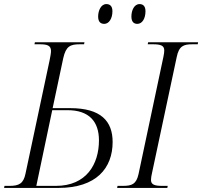

<svg xmlns="http://www.w3.org/2000/svg" viewBox="-41 -921 991 941"><path d="M632 -804C656 -804 672 -830 672 -866C672 -891 660 -901 643 -901C616 -901 603 -869 603 -840C603 -814 615 -804 632 -804ZM470 -804C493 -804 510 -830 510 -866C510 -891 498 -901 480 -901C454 -901 440 -869 440 -840C440 -814 452 -804 470 -804ZM-21 0H246C431 0 511 -97 511 -225C511 -327 454 -391 303 -391H217L269 -636C282 -694 303 -704 350 -704H371L373 -714H130L128 -704H153C189 -704 209 -699 209 -671C209 -660 205 -640 202 -625L84 -70C74 -21 52 -10 5 -10H-19ZM533 0H779L781 -10H755C719 -10 699 -15 699 -39C699 -47 701 -61 704 -73L825 -641C836 -696 859 -704 902 -704H928L930 -714H685L683 -704H709C746 -704 764 -698 764 -674C764 -667 763 -656 760 -643L638 -68C627 -18 605 -10 561 -10H535ZM233 -10H137L215 -381H290C396 -381 444 -325 444 -233C444 -117 383 -10 233 -10Z"/></svg>

Font: Noto Serif Display SemiCondensed Light
Style: Italic
Weight: 300
Width: 4
Italic angle: -12°
Designer: Monotype Design Team
Foundry: Monotype Imaging Inc.
Version: Version 2.009